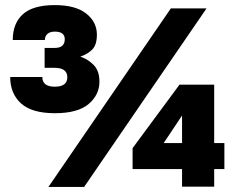

<svg xmlns="http://www.w3.org/2000/svg" viewBox="-20 -733 930 753"><path d="M650 -700H790L310 0H170ZM195 -289Q105 -289 62.5 -327.5Q20 -366 20 -431H146Q146 -393 195 -393Q244 -393 244 -430Q244 -467 194 -467H155V-545H194Q234 -545 234 -579Q234 -609 195 -609Q176 -609 166 -600Q156 -591 156 -576H30Q30 -641 69.5 -677Q109 -713 195 -713Q276 -713 318 -680Q360 -647 360 -597Q360 -558 342.5 -539.5Q325 -521 295 -511Q325 -501 347.5 -478Q370 -455 370 -413Q370 -361 327.5 -325Q285 -289 195 -289ZM694 -70H500V-152L684 -401H820V-172H860V-70H820V-1H694ZM694 -172V-280L622 -172Z"/></svg>

Font: Golos Text DemiBold
Style: Regular
Weight: 600
Designer: A.Korolkova, Vitaly Kuzmin
Foundry: ParaType Ltd
Version: Version 2.002